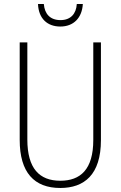

<svg xmlns="http://www.w3.org/2000/svg" viewBox="-20 -925 600 955"><path d="M392 -905H362C359 -856 331 -825 281 -825C230 -825 202 -855 198 -905H169C172 -832 216 -793 280 -793C346 -793 388 -836 392 -905ZM482 -228V-714H444V-229C444 -82 380 -26 280 -26C176 -26 116 -87 116 -231V-714H78V-229C78 -67 150 10 280 10C399 10 482 -56 482 -228Z"/></svg>

Font: Noto Sans Devanagari UI Condensed ExtraLight
Style: Regular
Weight: 200
Width: 3
Designer: Jelle Bosma - Monotype Design Team
Foundry: Monotype Imaging Inc.
Version: Version 2.004